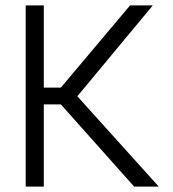

<svg xmlns="http://www.w3.org/2000/svg" viewBox="-20 -690 640 710"><path d="M75 -670V0H142V-304H205L476 0H567L266 -334L545 -670H461L205 -366H142V-670Z"/></svg>

Font: LT Wave Mono Light
Style: Regular
Weight: 300
Designer: Daniel Lyons
Version: Version 2.5 (Glyphs App)